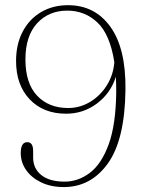

<svg xmlns="http://www.w3.org/2000/svg" viewBox="-20 -730 562 759"><path d="M232 9.5Q181.5 9.5 143.2 -8.8Q105 -27 83.5 -57.5Q62 -88 62 -125Q62 -168 88 -168Q111 -168 111 -133V-107.5Q111 -64 143.2 -38Q175.5 -12 235.5 -12Q289.5 -12 335.5 -47Q381.5 -82 409.8 -159.8Q438 -237.5 439.5 -366.5Q439.5 -398 438 -426.5Q417.5 -361.5 363.5 -321Q309.5 -280.5 241.5 -280.5Q151.5 -280.5 97.5 -337.2Q43.5 -394 43.5 -489Q43.5 -555.5 69.8 -605.2Q96 -655 142.5 -682.2Q189 -709.5 249 -709.5Q355 -709.5 416.5 -624Q478 -538.5 476 -375Q473.5 -177.5 406.5 -84Q339.5 9.5 232 9.5ZM80.5 -495Q80.5 -401 126.5 -352Q172.5 -303 249.5 -303Q296 -303 336.2 -327.2Q376.5 -351.5 402.2 -392.5Q428 -433.5 432 -484Q415 -594 365.2 -641Q315.5 -688 246 -688Q172.5 -688 126.5 -637.8Q80.5 -587.5 80.5 -495Z"/></svg>

Font: Fraunces 72pt S050 Thin
Style: Regular
Weight: 100
Version: Version 1.000; ttfautohint (v1.8.3)